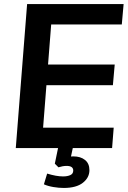

<svg xmlns="http://www.w3.org/2000/svg" viewBox="-20 -732 635 949"><path d="M58 0 114 -712H591L582 -611H233L193 -101H542L534 0ZM194 -311 201 -413H547L538 -311ZM295 197Q271 197 244 192.5Q217 188 197 179L213 126Q236 133 255.5 136.5Q275 140 292 140Q313 140 327.5 133.5Q342 127 342 111Q342 88 309 88Q299 88 288.5 90Q278 92 269 95L251 77L271 -20H344L328 55L295 50Q307 45 319 43Q331 41 343 41Q378 41 400 58.5Q422 76 422 109Q422 146 389.5 171.5Q357 197 295 197Z"/></svg>

Font: Muli
Style: Bold Italic
Weight: 700
Italic angle: -4.541°
Designer: Vernon Adams
Foundry: Vernon Adams
Version: Version 2.100; ttfautohint (v1.8.1.43-b0c9)